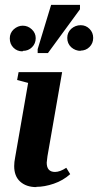

<svg xmlns="http://www.w3.org/2000/svg" viewBox="-20 -754 401 785"><path d="M128 10 129 11Q87 11 62 -12Q38 -34 38 -75Q38 -91 42 -111L95 -415L50 -427L56 -459H234L174 -115L171 -89Q171 -51 205 -51Q225 -51 251 -68L267 -42Q238 -16 200 -3Q162 10 128 10ZM309 -547 310 -546Q288 -546 271 -561Q255 -576 255 -599Q255 -621 271 -636Q288 -651 310 -651Q331 -651 346 -636Q361 -621 361 -599Q361 -577 346 -562Q331 -547 309 -547ZM74 -546 72 -544Q50 -544 35 -559Q20 -574 20 -597Q20 -619 36 -634Q53 -649 73 -649Q94 -649 110 -634Q126 -619 126 -598Q126 -576 111 -561Q96 -546 74 -546ZM134 -537V-553L189 -734H307V-716L176 -537Z"/></svg>

Font: Libra Serif Modern
Style: Bold Italic
Weight: 700
Italic angle: -12°
Designer: Stefan Peev, Context Ltd
Foundry: Stefan Peev, Context Ltd
Version: Version 1.000